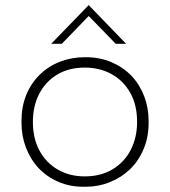

<svg xmlns="http://www.w3.org/2000/svg" viewBox="-20 -723 665 750"><path d="M315 6.5H306.5Q252.5 6.5 208.5 -12.5Q163 -32 130.5 -66.5Q98.5 -101 81 -147.5Q64 -192 64 -243V-251.5Q64 -306.5 82.5 -352Q101.5 -398.5 135.5 -431.5Q169 -464.5 214.5 -482Q259.5 -499.5 311 -499.5H315Q369.5 -499.5 414.5 -480.5Q460.5 -461 493.5 -427Q526 -392.5 543.5 -346.5Q560.5 -302 560.5 -251V-243Q560.5 -187.5 541.5 -142Q522 -95 488 -62Q453.5 -29 408 -11Q364.5 6.5 315 6.5ZM311 -34Q374 -34 420 -61.8Q466 -89.5 490.8 -137.8Q515.5 -186 515.5 -247Q515.5 -313 488.8 -360.5Q462 -408 415.8 -433.5Q369.5 -459 311 -459Q249.5 -459 204 -432Q158.5 -405 133.5 -357Q108.5 -309 108.5 -247Q108.5 -181.5 134.8 -133.8Q161 -86 206.8 -60Q252.5 -34 311 -34ZM472.5 -552H432L326.5 -660.5L221.5 -552H180L326.5 -703Z"/></svg>

Font: Acari Sans Neue Light
Style: Regular
Weight: 300
Designer: Alfredo Marco Pradil (font), Cristiano Sobral (main changes)
Foundry: Hanken Design Co. (font), Cristiano Sobral (main changes)
Version: Version 2.459;March 19, 2022;FontCreator 14.0.0.2808 64-bit;